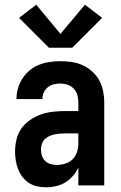

<svg xmlns="http://www.w3.org/2000/svg" viewBox="-20 -788 515 816"><path d="M176 8Q157 8 138 4Q119 0 103 -10.5Q87 -21 75.5 -36Q64 -51 57 -69Q50 -87 47 -106Q44 -125 44 -144Q44 -169 50 -195Q56 -221 71 -242Q86 -263 108 -278Q130 -293 154 -301.5Q178 -310 204 -313Q230 -316 256 -316H313V-354Q313 -369 308.5 -384.5Q304 -400 293 -411.5Q282 -423 267 -428Q252 -433 236 -433Q222 -433 208 -429.5Q194 -426 183 -417Q172 -408 166 -394.5Q160 -381 160 -367H50Q50 -390 56.5 -412.5Q63 -435 75.5 -454.5Q88 -474 106 -489Q124 -504 145.5 -512.5Q167 -521 190 -524.5Q213 -528 236 -528Q260 -528 284.5 -524.5Q309 -521 331 -511Q353 -501 371.5 -484.5Q390 -468 401.5 -447Q413 -426 418 -402Q423 -378 423 -354V0H313V-76Q304 -57 290 -40.5Q276 -24 258 -13Q240 -2 219 3Q198 8 176 8ZM221 -87Q239 -87 257 -92.5Q275 -98 288 -110.5Q301 -123 307 -141Q313 -159 313 -177V-221H256Q245 -221 233.5 -220Q222 -219 210.5 -216.5Q199 -214 188.5 -209Q178 -204 170 -196Q162 -188 158 -176.5Q154 -165 154 -154Q154 -140 158 -127Q162 -114 171.5 -104.5Q181 -95 194 -91Q207 -87 221 -87ZM188 -585 61 -712 134 -768 237 -644 341 -768 414 -712 287 -585Z"/></svg>

Font: Iosevka QP
Style: Bold
Weight: 700
Designer: Belleve Invis
Foundry: Belleve Invis
Version: Version 20.0.0; ttfautohint (v1.8.4)